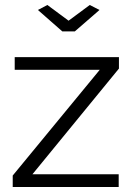

<svg xmlns="http://www.w3.org/2000/svg" viewBox="-20 -750 532 770"><path d="M170 -730 255 -667 340 -730 379 -710 280 -624H230L132 -710ZM31 -46 380 -470H39V-521H457V-475L110 -51H456V0H31Z"/></svg>

Font: Raleway-v4020
Style: Regular
Weight: 400
Designer: Matt McInerney, Pablo Impallari, Rodrigo Fuenzalida
Foundry: Matt McInerney, Pablo Impallari, Rodrigo Fuenzalida
Version: Version 4.020;PS 004.020;hotconv 1.0.88;makeotf.lib2.5.64775